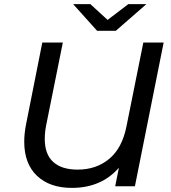

<svg xmlns="http://www.w3.org/2000/svg" viewBox="-20 -907 835 935"><path d="M777 -700 637 0H541L559 -90Q473 8 330 8Q222 8 160 -51Q98 -110 98 -217Q98 -257 107 -302L186 -700H286L205 -298Q198 -263 198 -230Q198 -156 239 -118.5Q280 -81 358 -81Q449 -81 512 -133.5Q575 -186 596 -292L678 -700ZM693 -887 544 -757H453L336 -887H420L504 -810L605 -887Z"/></svg>

Font: Montserrat Alternates Medium
Style: Italic
Weight: 500
Italic angle: -11.3°
Designer: Julieta Ulanovsky
Foundry: Julieta Ulanovsky
Version: Version 7.200